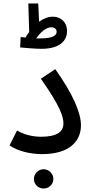

<svg xmlns="http://www.w3.org/2000/svg" viewBox="-20 -881 529 1105"><path d="M218 -600C341 -600 366 -661 366 -703C366 -749 334 -785 284 -785C257 -785 230 -774 205 -756L200 -861H143L148 -697C140 -687 133 -676 127 -665C116 -666 106 -667 99 -668L96 -608C117 -606 182 -600 218 -600ZM275 -724C293 -724 306 -714 306 -698C306 -675 279 -660 211 -660C204 -660 196 -660 188 -660C206 -686 241 -724 275 -724ZM35 -44C81 -12 153 6 222 6C384 6 446 -72 446 -160C446 -230 401 -339 298 -483L215 -428C327 -270 345 -208 345 -171C345 -123 308 -94 217 -94C159 -94 111 -110 78 -130ZM231 204C262 204 287 180 287 149C287 119 262 93 231 93C200 93 175 119 175 149C175 180 200 204 231 204Z"/></svg>

Font: Noto Sans Arabic UI Md
Style: Regular
Weight: 500
Designer: Monotype Design Team, Nadine Chahine and Nizar Qandah
Foundry: Monotype Imaging Inc.
Version: Version 2.010